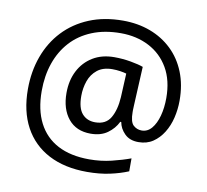

<svg xmlns="http://www.w3.org/2000/svg" viewBox="-86 -809 1071 993"><g transform="rotate(10 449.5 -312.5)"><path d="M841 -357Q841 -311 830.5 -267Q820 -223 798 -187.5Q776 -152 744 -130.5Q712 -109 668 -109Q622 -109 595.5 -135.5Q569 -162 563 -196H558Q540 -159 505 -134Q470 -109 417 -109Q341 -109 299.5 -160Q258 -211 258 -295Q258 -361 284 -411.5Q310 -462 357.5 -491Q405 -520 470 -520Q514 -520 556.5 -512.5Q599 -505 623 -496L613 -293Q612 -275 612 -267.5Q612 -260 612 -257Q612 -205 630.5 -188Q649 -171 674 -171Q705 -171 726.5 -196.5Q748 -222 759.5 -264.5Q771 -307 771 -358Q771 -451 733.5 -515.5Q696 -580 630.5 -614Q565 -648 482 -648Q397 -648 331 -621Q265 -594 220.5 -545Q176 -496 153 -429.5Q130 -363 130 -283Q130 -185 165 -116.5Q200 -48 267.5 -12.5Q335 23 433 23Q494 23 549.5 9.5Q605 -4 648 -20V48Q605 66 551.5 77.5Q498 89 433 89Q315 89 231 45Q147 1 102.5 -81.5Q58 -164 58 -280Q58 -373 87 -452.5Q116 -532 171 -590.5Q226 -649 304.5 -681.5Q383 -714 482 -714Q560 -714 625.5 -689.5Q691 -665 739.5 -618.5Q788 -572 814.5 -506Q841 -440 841 -357ZM336 -293Q336 -229 361.5 -200Q387 -171 430 -171Q486 -171 510.5 -213Q535 -255 539 -322L545 -447Q532 -451 512 -454Q492 -457 471 -457Q422 -457 392 -433Q362 -409 349 -371.5Q336 -334 336 -293Z"/></g></svg>

Font: uguzrati25
Style: Book
Weight: 400
Designer: Jelle Bosma - Monotype Design Team, Universal Thirst
Foundry: Monotype Imaging Inc.
Version: Version 2.106